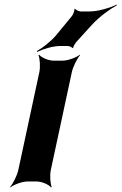

<svg xmlns="http://www.w3.org/2000/svg" viewBox="-20 -793 531 839"><path d="M202 -50 294 -478C299 -502 318 -539 330 -552L329 -554C314 -542 277 -528 254 -528H214C191 -528 160 -542 151 -554L148 -552C154 -539 157 -502 152 -478L60 -50C55 -26 36 11 24 24L25 26C40 14 77 0 100 0H140C163 0 194 14 203 26L206 24C200 11 197 -26 202 -50ZM292 -720 226 -640C203 -612 164 -582 141 -570L142 -566C166 -578 211 -592 243 -592H276C282 -592 295 -587 296 -583L300 -584C299 -589 309 -604 313 -609L383 -686C415 -721 463 -755 491 -770L490 -773C461 -759 409 -743 372 -743H332C326 -743 310 -750 308 -755L305 -754C307 -748 299 -727 292 -720Z"/></svg>

Font: Asimov
Style: EdgeExtremeIt
Weight: 500
Designer: Google
Version: Version 2.000980: 2014